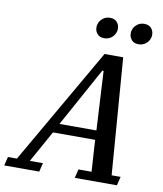

<svg xmlns="http://www.w3.org/2000/svg" viewBox="-150 -976 895 1054"><g transform="rotate(10 297.5 -449.5)"><path d="M-42 -49H8L382 -698H486L536 -49H586L574 0H339L351 -49H424L413 -225H178L80 -49H153L141 0H-54ZM205 -277H411L393 -606H386ZM365 -783Q339 -783 326 -798.5Q313 -814 313 -832Q313 -837 313 -841.5Q313 -846 315 -851Q320 -871 337 -885Q354 -899 378 -899Q404 -899 417 -883.5Q430 -868 430 -850Q430 -845 430 -840.5Q430 -836 428 -831Q423 -811 406 -797Q389 -783 365 -783ZM556 -783Q530 -783 517 -798.5Q504 -814 504 -832Q504 -837 504 -841.5Q504 -846 506 -851Q511 -871 528 -885Q545 -899 569 -899Q595 -899 608 -883.5Q621 -868 621 -850Q621 -845 621 -840.5Q621 -836 619 -831Q614 -811 597 -797Q580 -783 556 -783Z"/></g></svg>

Font: IBM Plex Serif Medium
Style: Italic
Weight: 500
Italic angle: -14°
Designer: Mike Abbink, Paul van der Laan, Pieter van Rosmalen
Foundry: Bold Monday
Version: Version 2.5